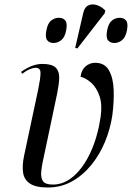

<svg xmlns="http://www.w3.org/2000/svg" viewBox="-20 -823 586 853"><path d="M192 10Q139 10 113 -7.5Q87 -25 82.5 -56.5Q78 -88 87 -131L150 -427Q160 -476 160 -499Q160 -522 138 -522Q129 -522 113.5 -516Q98 -510 78 -495L74 -504Q95 -519 119 -529Q143 -539 168 -539Q211 -539 227.5 -522.5Q244 -506 243 -476.5Q242 -447 234 -408L179 -147Q167 -96 163.5 -64.5Q160 -33 171 -18Q182 -3 215 -3Q265 -3 308.5 -41.5Q352 -80 383 -148Q414 -216 427 -303Q435 -359 422 -396.5Q409 -434 385.5 -455Q362 -476 338 -482Q341 -511 359.5 -527.5Q378 -544 403 -544Q445 -544 464 -510.5Q483 -477 485 -424Q487 -371 479 -310Q470 -250 446.5 -193Q423 -136 385.5 -90Q348 -44 299.5 -17Q251 10 192 10ZM324 -608 314 -610 350 -766Q356 -792 373.5 -799.5Q391 -807 411.5 -800Q432 -793 448 -776L445 -764ZM218 -632Q199 -632 189.5 -644.5Q180 -657 186 -688Q192 -720 207.5 -732Q223 -744 242 -744Q260 -744 270 -732Q280 -720 274 -688Q268 -657 252 -644.5Q236 -632 218 -632ZM488 -632Q469 -632 459.5 -644.5Q450 -657 456 -688Q462 -720 477.5 -732Q493 -744 512 -744Q530 -744 540 -732Q550 -720 544 -688Q538 -657 522 -644.5Q506 -632 488 -632Z"/></svg>

Font: Noto Serif Display Condensed
Style: Italic
Weight: 400
Width: 3
Italic angle: -12°
Designer: Monotype Design Team
Foundry: Monotype Imaging Inc.
Version: Version 2.009